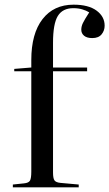

<svg xmlns="http://www.w3.org/2000/svg" viewBox="-20 -802 468 822"><path d="M35 0V-12L83 -17Q103 -19 108.5 -29Q114 -39 114 -68V-497H41V-507L114 -513V-545Q114 -658 162 -720Q210 -782 295 -782Q359 -782 393.5 -756.5Q428 -731 428 -692Q428 -671 415 -655Q402 -639 375 -639Q352 -639 340 -649Q328 -659 328 -675Q328 -689 335 -703.5Q342 -718 362 -749Q349 -757 332 -762Q315 -767 294 -767Q248 -767 227.5 -733.5Q207 -700 207 -619V-513H353V-497H207V-64Q207 -39 213 -30Q219 -21 239 -19L317 -12V0Z"/></svg>

Font: Literata 72pt
Style: Regular
Weight: 400
Designer: Latin by Veronika Burian and Jose Scaglione. Greek by Irene Vlachou. Cyrillic by Vera Evstafieva.
Foundry: TypeTogether
Version: Version 3.002